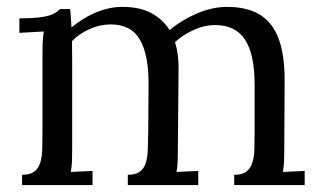

<svg xmlns="http://www.w3.org/2000/svg" viewBox="-20 -536 934 556"><path d="M103 -379.9Q103 -395.5 103.5 -411.6Q104 -427.7 106.9 -444.8L36.1 -440.9V-482.9Q68.8 -482.9 89.4 -485.1Q109.9 -487.3 122.3 -491.2Q134.8 -495.1 141.6 -499.8Q148.4 -504.4 154.3 -509.8H183.1Q184.1 -500 185.1 -487.3Q186 -474.6 187 -456.5Q202.1 -469.2 219.7 -480.2Q237.3 -491.2 256.1 -499.3Q274.9 -507.3 294.7 -511.7Q314.5 -516.1 334 -516.1Q384.8 -516.1 418.5 -497.8Q452.1 -479.5 471.2 -448.7Q487.8 -462.9 507.8 -475.1Q527.8 -487.3 549.3 -496.6Q570.8 -505.9 593.3 -511Q615.7 -516.1 637.2 -516.1Q680.7 -516.1 712.6 -503.4Q744.6 -490.7 765.4 -463.6Q786.1 -436.5 795.7 -394Q805.2 -351.6 804.2 -292.5L803.2 -106Q803.2 -85.9 802.7 -70.6Q802.2 -55.2 799.3 -38.1L862.3 -41V0H658.2V-29.8Q681.2 -29.8 693.1 -38.8Q705.1 -47.9 710.4 -64Q715.8 -80.1 716.6 -102.5Q717.3 -125 717.3 -151.9V-291.5Q717.3 -377.9 689.9 -420.7Q662.6 -463.4 603 -463.4Q571.8 -463.4 540.8 -449.2Q509.8 -435.1 486.8 -414.1Q497.1 -380.4 497.1 -341.3L495.1 -106Q495.1 -85.9 494.6 -70.6Q494.1 -55.2 491.2 -38.1L554.2 -41V0H350.1V-29.8Q373 -29.8 385 -38.8Q397 -47.9 402.1 -64Q407.2 -80.1 408 -102.5Q408.7 -125 409.2 -151.9L410.2 -291.5Q410.6 -377.4 385 -421.4Q359.4 -465.3 300.3 -465.3Q269.5 -465.3 239.5 -451.9Q209.5 -438.5 188.5 -417Q188.5 -405.3 188.7 -391.8Q189 -378.4 189 -363.3V-106Q189 -85.9 188.5 -70.6Q188 -55.2 185.1 -38.1L248 -41V0H43.9V-29.8Q66.9 -29.8 78.9 -38.8Q90.8 -47.9 96.2 -64Q101.6 -80.1 102.3 -102.5Q103 -125 103 -151.9Z"/></svg>

Font: Parastoo FD
Style: FD
Weight: 400
Foundry: Saber Rastikerdar (saber.rastikerdar@gmail.com)
Version: Version 2.0.1